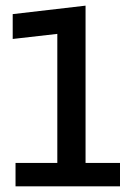

<svg xmlns="http://www.w3.org/2000/svg" viewBox="-20 -660 475 680"><path d="M35 -83H183V-540L25 -522V-610L283 -640V-83H405V0H35Z"/></svg>

Font: Changa
Style: Regular
Weight: 400
Designer: Eduardo Rodriguez Tunni
Foundry: Eduardo Rodriguez Tunni
Version: Version 2.002; ttfautohint (v1.5.10-5e6f)